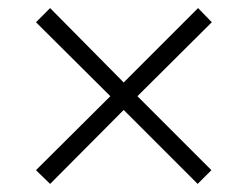

<svg xmlns="http://www.w3.org/2000/svg" viewBox="-20 -642 612 475"><path d="M470 -622 286 -438 104 -622 69 -587 253 -404 69 -221 104 -187 286 -370 469 -187 503 -221 320 -404 504 -587Z"/></svg>

Font: Noto Sans Tamil UI Light
Style: Regular
Weight: 300
Designer: Jelle Bosma - Monotype Design Team
Foundry: Monotype Imaging Inc.
Version: Version 2.004